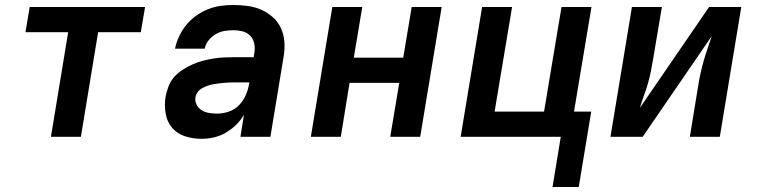

<svg xmlns="http://www.w3.org/2000/svg" viewBox="-20 -548 3040 769"><path d="M184 0 253 -419H82L99 -520H561L544 -419H373L304 0Z M787 8Q753 8 721.5 -2Q690 -12 669.5 -36Q649 -60 643.5 -93Q638 -126 643 -160Q647 -181 655 -202Q663 -223 677.5 -239.5Q692 -256 711.5 -268.5Q731 -281 751 -290Q771 -299 792 -304.5Q813 -310 834.5 -313.5Q856 -317 877 -318Q898 -319 918 -319H996L999 -338Q1002 -356 998 -374.5Q994 -393 981.5 -405.5Q969 -418 951.5 -422.5Q934 -427 915 -427Q897 -427 879 -424Q861 -421 844.5 -411.5Q828 -402 815.5 -386.5Q803 -371 800 -353H681Q686 -378 697.5 -402.5Q709 -427 726 -448Q743 -469 765.5 -485Q788 -501 813 -511Q838 -521 863.5 -524.5Q889 -528 914 -528Q944 -528 973 -524Q1002 -520 1027.5 -508.5Q1053 -497 1073.5 -478.5Q1094 -460 1105.5 -434.5Q1117 -409 1119 -380Q1121 -351 1116 -321L1063 0H943L957 -88Q944 -66 925 -47.5Q906 -29 883.5 -16Q861 -3 836 2.5Q811 8 787 8ZM850 -93Q873 -93 896.5 -101Q920 -109 937.5 -127Q955 -145 964.5 -167.5Q974 -190 978 -213L979 -218H918Q908 -218 897 -217.5Q886 -217 875 -216Q864 -215 853 -213.5Q842 -212 831.5 -210Q821 -208 810 -204Q799 -200 789 -194.5Q779 -189 772 -179.5Q765 -170 763 -159Q760 -143 767.5 -128.5Q775 -114 788.5 -106Q802 -98 818 -95.5Q834 -93 850 -93Z M1225 0 1311 -520H1431L1397 -317H1595L1629 -520H1749L1663 0H1543L1579 -216H1380L1345 0Z M2298 201H2193L2226 0H1825L1911 -520H2031L1961 -101H2159L2229 -520H2349L2279 -101H2348Z M2425 0 2511 -520H2631L2596 -312Q2592 -287 2587 -262.5Q2582 -238 2575 -213.5Q2568 -189 2559 -165Q2550 -141 2543 -116L2820 -520H2949L2863 0H2743L2777 -208Q2781 -233 2786.5 -257.5Q2792 -282 2799 -306.5Q2806 -331 2814.5 -355Q2823 -379 2831 -404L2554 0Z"/></svg>

Font: Iosevka SS04 Extended Oblique
Style: Bold
Weight: 700
Width: 7
Italic angle: -9°
Monospace: yes
Designer: Belleve Invis
Foundry: Belleve Invis
Version: Version 19.0.0; ttfautohint (v1.8.4)